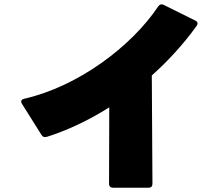

<svg xmlns="http://www.w3.org/2000/svg" viewBox="-20 -828 1040 898"><path d="M199 -188C292 -217 393 -264 491 -326L490 31C490 44 497 50 509 50H674C687 50 693 44 693 31L690 -475C766 -543 837 -620 899 -706C902 -710 904 -714 904 -718C904 -724 900 -729 893 -732L746 -805C735 -810 727 -808 720 -798C594 -610 346 -424 93 -366C84 -364 79 -359 79 -353C79 -350 80 -346 83 -342L174 -197C180 -187 188 -185 199 -188Z"/></svg>

Font: LINE Seed JP App_OTF ExtraBold
Style: Regular
Weight: 800
Designer: LINE & Fontrix & Fontworks
Version: Version 1.013